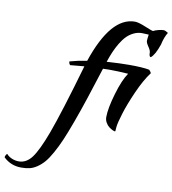

<svg xmlns="http://www.w3.org/2000/svg" viewBox="-299 -828 1159 1291"><g transform="rotate(10 280.0 -182.5)"><path d="M528.8 -439Q621.1 -439 667 -430.2Q677.7 -419.4 682.1 -409.2Q640.1 -353.5 600.3 -263.9Q560.5 -174.3 540.3 -108.2Q520 -42 517.1 -15.1Q516.1 -8.8 515.9 -2.4Q515.6 3.9 515.4 7.1Q515.1 10.3 514.9 13.2Q514.6 16.1 513.9 17.1Q513.2 18.1 511.2 18.1Q506.3 18.1 495.4 12.9Q484.4 7.8 471.2 -2Q458 -11.7 448 -29.1Q438 -46.4 438 -66.9Q438 -125.5 467.8 -227.3Q497.6 -329.1 532.2 -378.9Q462.4 -383.8 403.8 -383.8Q374 -383.8 359.9 -382.8Q320.3 -258.3 291 -169.4Q261.7 -80.6 232.4 -0.5Q203.1 79.6 180.7 131.8Q158.2 184.1 133.5 228Q108.9 272 87.6 296.4Q66.4 320.8 41 338.1Q15.6 355.5 -9.5 361.3Q-34.7 367.2 -66.9 367.2Q-137.2 367.2 -188 318.8Q-188 312 -183.8 304Q-179.7 295.9 -174.8 293Q-160.6 309.6 -137.7 319.3Q-114.7 329.1 -89.8 329.1Q-38.6 329.1 -1 279.1Q36.6 229 85 99.1Q139.6 -49.3 233.9 -377Q214.8 -376 138.2 -368.2Q128.9 -377.4 128.9 -392.1Q182.6 -407.2 246.1 -417Q352.1 -731.9 517.1 -731.9Q541 -731.9 590.3 -711.4Q639.6 -690.9 647 -690.9Q659.2 -697.8 680.7 -703.4Q702.1 -709 716.8 -709Q728.5 -709 748 -695.8Q727.5 -664.1 715.8 -610.8Q690.4 -536.6 663.1 -515.1Q650.9 -515.1 650.9 -543.9Q650.9 -558.6 634.5 -582.3Q618.2 -606 618.2 -619.1Q618.2 -629.9 623 -662.1Q590.8 -664.1 577.1 -664.1Q547.4 -664.1 520.8 -651.1Q494.1 -638.2 473.9 -617.7Q453.6 -597.2 434.8 -565.9Q416 -534.7 402.6 -503.4Q389.2 -472.2 376 -433.1Q467.8 -439 528.8 -439Z"/></g></svg>

Font: Kaushan Script
Style: Regular
Weight: 400
Designer: Pablo Impallari
Foundry: Pablo Impallari
Version: Version 1.002